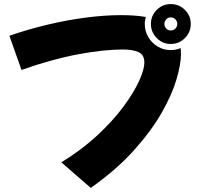

<svg xmlns="http://www.w3.org/2000/svg" viewBox="-20 -852 979 939"><path d="M815 -637Q775 -637 746.5 -666Q718 -695 718 -735Q718 -775 746.5 -803.5Q775 -832 815 -832Q856 -832 884.5 -803.5Q913 -775 913 -735Q913 -695 884.5 -666Q856 -637 815 -637ZM26 -677Q118 -709 213 -731.5Q308 -754 400 -766Q492 -778 572 -778Q602 -778 633 -776Q664 -774 693 -769Q691 -761 689.5 -752.5Q688 -744 688 -735Q688 -700 705 -671Q722 -642 751 -624.5Q780 -607 815 -607Q842 -607 863 -617Q864 -610 864.5 -602.5Q865 -595 865 -587Q865 -539 843.5 -465Q822 -391 771.5 -302Q721 -213 636 -118Q551 -23 424 67L280 -58Q381 -120 457 -191Q533 -262 584 -331Q635 -400 660.5 -456.5Q686 -513 686 -546Q686 -585 656.5 -597.5Q627 -610 582 -610Q488 -610 362 -586.5Q236 -563 85 -510ZM815 -703Q829 -703 838 -712.5Q847 -722 847 -735Q847 -748 838 -757.5Q829 -767 815 -767Q802 -767 793 -757.5Q784 -748 784 -735Q784 -722 793 -712.5Q802 -703 815 -703Z"/></svg>

Font: Mochiy Pop P One
Style: Regular
Weight: 400
Designer: FONTDASU
Foundry: FONTDASU / Google Inc. / Adobe
Version: Version 2.000